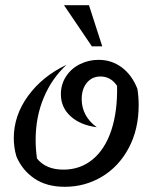

<svg xmlns="http://www.w3.org/2000/svg" viewBox="-20 -708 588 738"><path d="M43 -107Q33 -141 33 -177Q33 -264 88 -339.5Q143 -415 236 -459Q180 -408 148.5 -333.5Q117 -259 117 -170Q117 -136 122 -99Q156 -56 224 -56Q289 -56 336.5 -95.5Q384 -135 408 -207.5Q432 -280 430 -378Q406 -414 366 -414Q334 -414 314 -390Q294 -366 294 -327Q294 -294 309 -266.5Q324 -239 352 -219Q289 -227 251.5 -261Q214 -295 214 -346Q214 -384 234 -414.5Q254 -445 287.5 -461.5Q321 -478 359 -478Q409 -478 448 -449Q487 -420 508 -367Q513 -337 513 -304Q513 -211 475 -139.5Q437 -68 372 -29Q307 10 229 10Q159 10 112 -22Q65 -54 43 -107ZM226 -688H322L373 -530H333Z"/></svg>

Font: Srisakdi
Style: Bold
Weight: 700
Designer: Cadson Demak Co.,Ltd.
Foundry: Cadson Demak Co.,Ltd.
Version: Version 1.000